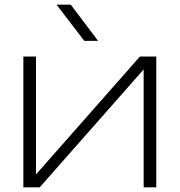

<svg xmlns="http://www.w3.org/2000/svg" viewBox="-20 -802 769 822"><path d="M80 0V-560H134V-18L103 -20L579 -560H649V0H595V-543L627 -541L150 0ZM283 -782 400 -627H341L222 -782Z"/></svg>

Font: Unbounded ExtraLight
Style: Regular
Weight: 250
Designer: Luke Prowse, Jean-Baptiste Morizot, Fátima Lázaro, Florian Runge
Foundry: NaN
Version: Version 1.701;gftools[0.9.28.dev5+ged2979d]